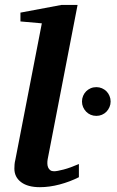

<svg xmlns="http://www.w3.org/2000/svg" viewBox="-20 -757 479 789"><path d="M304.2 -28.8Q267.6 -10.3 225.3 1Q183.1 12.2 144 12.2Q94.2 12.2 66.7 -8.5Q39.1 -29.3 39.1 -64Q39.1 -72.3 39.8 -81.3Q40.5 -90.3 43 -100.1L151.9 -661.1L64 -668.9V-705.1L232.9 -736.8H298.8L175.8 -102.1Q174.3 -93.3 174.6 -84.7Q174.8 -76.2 177.7 -69.1Q180.7 -62 186.5 -57.6Q192.4 -53.2 202.1 -53.2Q213.9 -53.2 241.2 -60.3Q268.6 -67.4 304.2 -83ZM434.6 -339.8Q434.6 -327.6 429.9 -316.9Q425.3 -306.2 417.5 -298.1Q409.7 -290 398.9 -285.4Q388.2 -280.8 376 -280.8Q363.3 -280.8 352.5 -285.4Q341.8 -290 334 -298.1Q326.2 -306.2 321.5 -316.9Q316.9 -327.6 316.9 -339.8Q316.9 -352.1 321.5 -363Q326.2 -374 334 -381.8Q341.8 -389.6 352.5 -394.3Q363.3 -398.9 376 -398.9Q388.2 -398.9 398.9 -394.3Q409.7 -389.6 417.5 -381.8Q425.3 -374 429.9 -363Q434.6 -352.1 434.6 -339.8Z"/></svg>

Font: Charis SIL Eur
Style: Bold Italic
Weight: 700
Italic angle: -11°
Foundry: SIL International
Version: Version 5.000